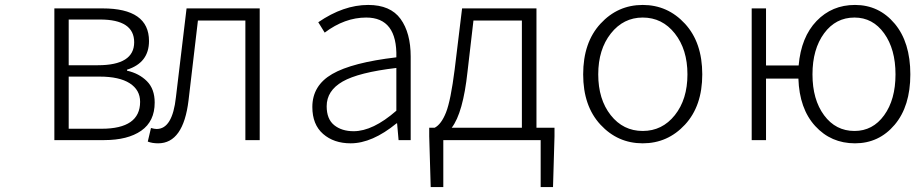

<svg xmlns="http://www.w3.org/2000/svg" viewBox="-20 -567 3704 777"><path d="M200 0V-533H395Q583 -533 583 -401Q583 -313 494 -285V-281Q543 -270 574.5 -238.5Q606 -207 606 -152Q606 -76 551.5 -38Q497 0 401 0ZM258 -303H376Q523 -303 523 -396Q523 -488 385 -488H258ZM258 -46H391Q547 -46 547 -155Q547 -203 505 -230Q463 -257 383 -257H258Z M620 13Q596 13 578 6L591 -49Q605 -45 614 -45Q678 -45 692 -174Q699 -234 713.5 -353.5Q728 -473 735 -533H1031V0H973V-484H781Q770 -389 743 -161Q722 13 620 13Z M1399 13Q1331 13 1287.5 -25Q1244 -63 1244 -134Q1244 -221 1324.5 -267.5Q1405 -314 1584 -335Q1588 -496 1462 -496Q1375 -496 1294 -435L1268 -477Q1370 -547 1470 -547Q1560 -547 1601 -490.5Q1642 -434 1642 -338V0H1593L1587 -68H1585Q1486 13 1399 13ZM1411 -36Q1489 -36 1584 -119V-292Q1431 -274 1366.5 -237Q1302 -200 1302 -137Q1302 -85 1332.5 -60.5Q1363 -36 1411 -36Z M1808 -50H2092V-484H1896L1872 -277Q1854 -110 1808 -50ZM2151 -50H2224V-15L2218 190H2168V0H1774V190H1723L1717 -15V-50H1739Q1766 -64 1785 -112Q1804 -160 1820 -286L1850 -533H2151Z M2340 -266Q2340 -395 2410 -471Q2480 -547 2581 -547Q2682 -547 2752 -471Q2822 -395 2822 -266Q2822 -138 2752 -62.5Q2682 13 2581 13Q2480 13 2410 -62.5Q2340 -138 2340 -266ZM2581 -496Q2503 -496 2452 -431.5Q2401 -367 2401 -266Q2401 -165 2451.5 -101Q2502 -37 2581 -37Q2660 -37 2711 -101Q2762 -165 2762 -266Q2762 -367 2711 -431.5Q2660 -496 2581 -496Z M3438 -37Q3512 -37 3558 -100.5Q3604 -164 3604 -266Q3604 -368 3558 -432Q3512 -496 3438 -496Q3362 -496 3315 -432Q3268 -368 3268 -266Q3268 -164 3315 -100.5Q3362 -37 3438 -37ZM3080 -302H3212Q3222 -417 3284.5 -482Q3347 -547 3440 -547Q3537 -547 3600.5 -471.5Q3664 -396 3664 -266Q3664 -137 3600.5 -62Q3537 13 3440 13Q3343 13 3279 -57Q3215 -127 3211 -249H3080V0H3022V-533H3080Z"/></svg>

Font: NotoSansHansLight
Style: Regular
Weight: 300
Designer: Ryoko NISHIZUKA  (kana & ideographs); Paul D. Hunt (Latin, Greek & Cyrillic); Wenlong ZHANG  (bopomofo); Sandoll Communi
Foundry: Adobe Systems Incorporated
Version: Version 1.00;December 8, 2021;FontCreator 13.0.0.2675 64-bit